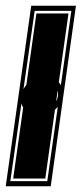

<svg xmlns="http://www.w3.org/2000/svg" viewBox="-48 -650 285 670"><path d="M-28 0 61 -630H217L129 0ZM-12 -18H117L201 -612H73ZM-2 -27 79 -603H191L110 -27ZM88 -245Q57 -245 39.5 -265Q22 -285 26 -315Q31 -344 54.5 -364.5Q78 -385 108 -385Q138 -385 156 -364.5Q174 -344 170 -315Q166 -286 142 -265.5Q118 -245 88 -245ZM90 -261Q114 -261 132.5 -277Q151 -293 154 -315Q157 -338 143 -353.5Q129 -369 106 -369Q82 -369 63.5 -353.5Q45 -338 42 -315Q39 -292 53 -276.5Q67 -261 90 -261ZM92 -269Q71 -269 59 -282.5Q47 -296 50 -315Q53 -334 68 -347.5Q83 -361 104 -361Q124 -361 136.5 -347.5Q149 -334 146 -315Q143 -296 127.5 -282.5Q112 -269 92 -269Z"/></svg>

Font: Alumni Sans Collegiate One
Style: Italic
Weight: 400
Italic angle: -8°
Designer: Robert E. Leuschke
Foundry: Robert E. Leuschke
Version: Version 1.100